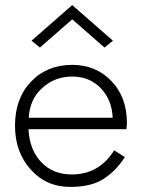

<svg xmlns="http://www.w3.org/2000/svg" viewBox="-20 -725 557 755"><path d="M264 -649 137 -538 104 -565 264 -705 424 -565 391 -538ZM39 -231Q39 -338 102 -404Q165 -470 264 -470Q357 -470 418 -406.5Q479 -343 479 -242Q479 -233 477 -217H92Q96 -136 142 -87.5Q188 -39 262 -39Q370 -39 429 -134L471 -107Q435 -52 386.5 -21Q338 10 256 10Q162 10 100.5 -58.5Q39 -127 39 -231ZM423 -262Q420 -333 376 -378.5Q332 -424 264 -424Q196 -424 146.5 -379.5Q97 -335 93 -262Z"/></svg>

Font: Renner* Light
Style: Light
Weight: 300
Version: Version 003.000 ; ttfautohint (v0.97) -l 8 -r 50 -G 200 -x 1